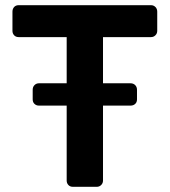

<svg xmlns="http://www.w3.org/2000/svg" viewBox="-20 -720 654 740"><path d="M261 0Q250 0 243.5 -7Q237 -14 237 -24V-313H130Q120 -313 113 -319.5Q106 -326 106 -337V-374Q106 -385 113 -392Q120 -399 130 -399H237V-577H52Q41 -577 34.5 -584Q28 -591 28 -601V-675Q28 -686 34.5 -693Q41 -700 52 -700H562Q572 -700 579 -693Q586 -686 586 -675V-601Q586 -591 579 -584Q572 -577 562 -577H377V-399H483Q494 -399 501 -392Q508 -385 508 -374V-337Q508 -326 501 -319.5Q494 -313 483 -313H377V-24Q377 -14 370 -7Q363 0 353 0Z"/></svg>

Font: Rubik Medium
Style: Regular
Weight: 500
Designer: Hubert and Fischer
Foundry: Hubert and Fischer
Version: Version 2.300; ttfautohint (v1.8.4.7-5d5b);gftools[0.9.30]